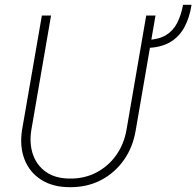

<svg xmlns="http://www.w3.org/2000/svg" viewBox="-20 -776 824 806"><path d="M748.5 -755.9H784.2Q775.4 -700.2 753.2 -660.2Q731 -620.1 692.6 -598.1Q654.3 -576.2 595.7 -574.7L599.6 -608.4Q647 -610.4 677 -628.7Q707 -647 723.6 -679.4Q740.2 -711.9 748.5 -755.9ZM593.8 -710.9H632.8L549.8 -229.5Q538.1 -158.2 500 -104.2Q461.9 -50.3 404.1 -20Q346.2 10.3 272.9 9.8Q202.1 9.8 153.3 -21.2Q104.5 -52.2 83.3 -106Q62 -159.7 72.3 -229L155.8 -710.9H194.3L111.3 -229Q102.5 -171.9 118.9 -126Q135.3 -80.1 174.6 -53.2Q213.9 -26.4 273.9 -26.4Q335 -25.9 384.8 -52Q434.6 -78.1 467.3 -124Q500 -169.9 510.7 -229Z"/></svg>

Font: Roboto ExtraLight
Style: Italic
Weight: 250
Designer: Christian Robertson
Foundry: Google
Version: Version 3.009; 2024